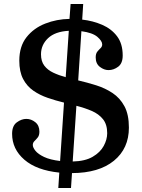

<svg xmlns="http://www.w3.org/2000/svg" viewBox="-20 -855 709 960"><path d="M333 -835H396L391 -757Q444.5 -751 490.8 -731Q537 -711 565.2 -673.8Q593.5 -636.5 593.5 -577.5Q593.5 -538.5 571 -521.5Q548.5 -504.5 522.5 -504.5Q500.5 -504.5 479.5 -520.5Q458.5 -536.5 458.5 -568Q458.5 -587 466.8 -597Q475 -607 483 -614.5Q491 -622 491 -633Q491 -650 466.8 -670.8Q442.5 -691.5 387 -699L371 -453Q416 -442.5 460.8 -428.5Q505.5 -414.5 542.8 -389.8Q580 -365 602.2 -323.8Q624.5 -282.5 624.5 -217Q624.5 -112.5 549.5 -51.2Q474.5 10 340 10.5L335 85H271.5L276.5 8Q163 -3.5 101.8 -56.5Q40.5 -109.5 40.5 -186Q40.5 -226 64 -243.2Q87.5 -260.5 111.5 -260.5Q136 -260.5 156.5 -244Q177 -227.5 177 -197Q177 -178 168.8 -167.8Q160.5 -157.5 152.2 -149.5Q144 -141.5 144 -130Q144 -117.5 157.2 -101Q170.5 -84.5 200.5 -70.2Q230.5 -56 280.5 -50L300 -342Q258.5 -352 218.5 -365.8Q178.5 -379.5 146.5 -401.8Q114.5 -424 95.5 -460.2Q76.5 -496.5 76.5 -551.5Q76.5 -623 112.5 -668.8Q148.5 -714.5 206 -737Q263.5 -759.5 327.5 -760.5ZM185 -583.5Q185 -548.5 201.5 -526.8Q218 -505 246 -491.8Q274 -478.5 308.5 -469L324 -701Q255.5 -697.5 220.2 -664Q185 -630.5 185 -583.5ZM516 -189Q516 -233 494.8 -259.2Q473.5 -285.5 438.5 -300.5Q403.5 -315.5 362 -326L343.5 -47.5Q405.5 -49 443.2 -71Q481 -93 498.5 -125.2Q516 -157.5 516 -189Z"/></svg>

Font: Besley* Narrow Medium
Style: Regular
Weight: 500
Width: 4
Designer: Owen Earl
Foundry: indestructible type*
Version: Version 3.000; ttfautohint (v1.8.3)